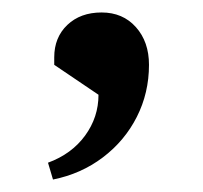

<svg xmlns="http://www.w3.org/2000/svg" viewBox="-20 -152 325 308"><path d="M65 136 57 109Q95 95 116.5 65.5Q138 36 138 0L67 -48V-60Q67 -92 88 -112Q109 -132 143 -132Q177 -132 198 -108.5Q219 -85 219 -48Q219 -3 199.5 35.5Q180 74 145 100.5Q110 127 65 136Z"/></svg>

Font: Platypi Light
Style: Regular
Weight: 300
Designer: David Sargent
Foundry: Bolt Cutter Type
Version: Version 1.200